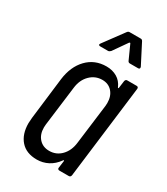

<svg xmlns="http://www.w3.org/2000/svg" viewBox="-178 -780 754 867"><g transform="rotate(30 199.5 -346.0)"><path d="M335 -506H384Q393 -506 393 -496L333 -10Q331 0 322 0H273Q268 0 265.5 -3Q263 -6 264 -10L269 -47Q269 -50 267 -50.5Q265 -51 264 -48Q244 -20 217 -6Q190 8 159 8Q104 8 74.5 -25.5Q45 -59 45 -116Q45 -125 47 -145L73 -361Q82 -431 122 -472.5Q162 -514 223 -514Q254 -514 278 -500Q302 -486 314 -458Q315 -455 317 -455.5Q319 -456 319 -459L324 -496Q326 -506 335 -506ZM281 -150 307 -356Q308 -362 308 -372Q308 -408 288.5 -430Q269 -452 237 -452Q200 -452 173.5 -425.5Q147 -399 142 -356L116 -150Q115 -144 115 -134Q115 -98 135 -76Q155 -54 188 -54Q225 -54 250.5 -80.5Q276 -107 281 -150ZM147 -590 223 -693Q228 -700 235 -700H294Q300 -700 304 -693L357 -590Q358 -588 358 -585Q358 -578 349 -578H307Q299 -578 296 -585L263 -658Q262 -660 260 -659.5Q258 -659 257 -658L206 -585Q199 -578 193 -578H151Q146 -578 144.5 -581.5Q143 -585 147 -590Z"/></g></svg>

Font: Barlow Condensed
Style: Italic
Weight: 400
Width: 3
Italic angle: -7°
Designer: Jeremy Tribby
Foundry: Tribby Type
Version: Version 1.408